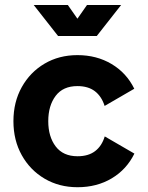

<svg xmlns="http://www.w3.org/2000/svg" viewBox="-20 -743 597 775"><path d="M174.8 -253.9Q174.8 -191.4 204.8 -151.9Q234.9 -112.3 293 -112.3Q336.9 -112.3 364 -133.1Q391.1 -153.8 402.8 -192.4L522.5 -123Q491.2 -59.1 431.2 -23.2Q371.1 12.7 293 12.7Q218.8 12.7 160.2 -21.7Q101.6 -56.2 67.9 -116.5Q34.2 -176.8 34.2 -253.9Q34.2 -331.1 67.9 -391.4Q101.6 -451.7 159.9 -486.1Q218.3 -520.5 292.5 -520.5Q370.1 -520.5 430.4 -484.6Q490.7 -448.7 522 -384.8L402.3 -315.4Q390.1 -354 363 -374.8Q335.9 -395.5 292.5 -395.5Q234.4 -395.5 204.6 -356Q174.8 -316.4 174.8 -253.9ZM253.9 -722.7 292.5 -667.5 331.1 -722.7H468.8L370.6 -597.7H214.4L116.2 -722.7Z"/></svg>

Font: Giphurs
Style: Bold
Weight: 700
Version: Version 0.920; ttfautohint (v1.8.4.7-5d5b)